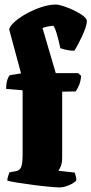

<svg xmlns="http://www.w3.org/2000/svg" viewBox="-20 -820 400 840"><path d="M241 0Q228 0 195.5 -3Q163 -6 125 -11Q87 -16 55.5 -21Q24 -26 12 -30Q12 -38 15.5 -49Q19 -60 21 -66L49 -71Q66 -74 72.5 -89Q79 -104 79 -147V-425L7 -431Q7 -457 12.5 -472Q18 -487 23 -491L72 -499L20 -692Q24 -707 45 -725.5Q66 -744 97 -761Q128 -778 161.5 -789Q195 -800 224 -800Q237 -800 259.5 -792.5Q282 -785 305 -774Q328 -763 344 -750.5Q360 -738 360 -728Q360 -716 353.5 -697Q347 -678 337.5 -658Q328 -638 319 -621.5Q310 -605 305 -598Q289 -598 272 -601.5Q255 -605 244 -609Q239 -633 233 -655.5Q227 -678 221.5 -692.5Q216 -707 212 -707Q208 -707 200.5 -706Q193 -705 184 -703Q175 -701 166 -697L224 -500H322L335 -488Q333 -464 325.5 -446.5Q318 -429 311 -420L252 -419V-129Q252 -107 246 -92.5Q240 -78 235 -73L307 -65Q309 -60 311.5 -49.5Q314 -39 314 -31Q308 -23 295 -16Q282 -9 267.5 -4.5Q253 0 241 0Z"/></svg>

Font: Texturina 12pt Black
Style: Regular
Weight: 900
Designer: Guillermo Torres Carreño
Foundry: Omnibus-Type
Version: Version 1.002